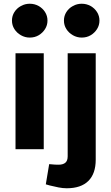

<svg xmlns="http://www.w3.org/2000/svg" viewBox="-20 -798 595 1027"><path d="M63 0V-513H214V0ZM139 -597Q114 -597 92 -609.5Q70 -622 57 -642.5Q44 -663 44 -688Q44 -713 57 -733.5Q70 -754 92 -766Q114 -778 139 -778Q165 -778 186.5 -766Q208 -754 221 -733.5Q234 -713 234 -688Q234 -663 221 -642.5Q208 -622 187 -609.5Q166 -597 139 -597ZM337 209Q316 209 293 204.5Q270 200 246 194L225 188L243 80L256 81Q264 82 274 82.5Q284 83 293 83Q317 83 329.5 72.5Q342 62 342 38V-513H492V56Q492 131 452.5 170Q413 209 337 209ZM417 -597Q392 -597 370 -609.5Q348 -622 335 -642.5Q322 -663 322 -688Q322 -713 335 -733.5Q348 -754 370 -766Q392 -778 417 -778Q443 -778 464.5 -766Q486 -754 499 -733.5Q512 -713 512 -688Q512 -663 499 -642.5Q486 -622 465 -609.5Q444 -597 417 -597Z"/></svg>

Font: REM SemiBold
Style: Regular
Weight: 600
Designer: Octavio Pardo
Foundry: Ashler Design
Version: Version 1.005;gftools[0.9.28]